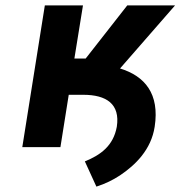

<svg xmlns="http://www.w3.org/2000/svg" viewBox="-20 -548 672 715"><path d="M63 0H205L236 -195H290C376 -195 428 -161 415 -76C402 -5 355 29 296 53L339 147C373 136 401 122 427 105C485 66 543 9 556 -76C575 -199 519 -265 427 -293L632 -528H454L299 -330H257L289 -528H147Z"/></svg>

Font: Aerodynamic
Style: Obl
Weight: 500
Designer: Google
Version: Version 2.000980; 2014